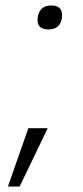

<svg xmlns="http://www.w3.org/2000/svg" viewBox="-20 -530 306 704"><path d="M118 -465Q124 -510 169 -510Q212 -510 207 -465Q201 -422 158 -422Q113 -422 118 -465ZM9 154 84 -60H155L52 154Z"/></svg>

Font: Haskoy Light
Style: Italic
Weight: 300
Designer: Ertekin Erdin
Foundry: Ertekin Erdin
Version: Version 2.000; ttfautohint (v1.8.4.7-5d5b)